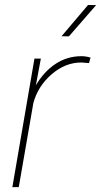

<svg xmlns="http://www.w3.org/2000/svg" viewBox="-20 -769 415 789"><path d="M345.7 -509.8 314 -512.2Q248.5 -512.2 192.4 -463.9Q136.2 -415.5 117.2 -346.2L57.1 0H30.8L121.6 -528.3H147.9L127.4 -418.5Q160.6 -475.1 208.5 -506.6Q256.3 -538.1 314.9 -538.1Q333.5 -538.1 352.1 -532.2ZM341.8 -748.5 375 -748 263.2 -619.6 232.9 -620.1Z"/></svg>

Font: Roboto Thin
Style: Italic
Weight: 250
Italic angle: -12°
Designer: Google
Version: Version 2.134; 2016